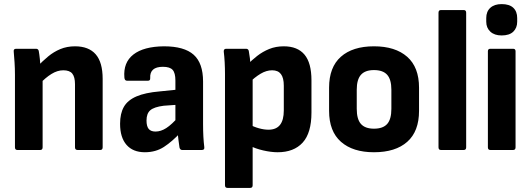

<svg xmlns="http://www.w3.org/2000/svg" viewBox="-20 -732 2589 937"><path d="M359 0Q346 0 346 -13V-321Q346 -356 333 -372.5Q320 -389 289 -389Q260 -389 231 -371Q202 -353 173 -322L162 -407Q188 -434 215 -456.5Q242 -479 274.5 -492.5Q307 -506 346 -506Q413 -506 447 -467Q481 -428 481 -347V-13Q481 0 469 0ZM65 0Q53 0 53 -13V-367Q53 -398 51 -428Q49 -458 47 -480Q45 -494 59 -494H156Q166 -494 169 -484Q172 -468 174.5 -444Q177 -420 178 -400L188 -355V-13Q188 0 176 0Z M869 0Q859 0 856 -12Q854 -25 851 -48Q848 -71 847 -93L836 -129V-339Q836 -376 822.5 -391Q809 -406 775 -406Q710 -406 713 -351Q714 -338 702 -338H600Q588 -338 587 -354Q581 -427 631 -466Q681 -505 780 -506Q879 -506 925 -465Q971 -424 971 -334V-127Q971 -93 972.5 -65.5Q974 -38 977 -14Q979 0 965 0ZM687 11Q629 11 597.5 -25Q566 -61 566 -128Q566 -178 584.5 -210.5Q603 -243 646 -261.5Q689 -280 760 -286L849 -295V-221L779 -216Q732 -210 713.5 -194Q695 -178 695 -144Q695 -116 705.5 -103Q716 -90 739 -90Q765 -90 791.5 -107Q818 -124 853 -164L862 -86Q820 -41 780 -15Q740 11 687 11Z M1335 11Q1303 11 1264 2Q1225 -7 1197 -22L1195 -126Q1218 -113 1243.5 -106Q1269 -99 1290 -99Q1328 -99 1346.5 -122.5Q1365 -146 1365 -193V-314Q1365 -352 1351 -370.5Q1337 -389 1308 -389Q1280 -389 1251.5 -372Q1223 -355 1194 -326L1183 -412Q1208 -438 1235 -459Q1262 -480 1294 -493Q1326 -506 1365 -506Q1432 -506 1466 -465.5Q1500 -425 1500 -340V-183Q1500 -83 1457 -36Q1414 11 1335 11ZM1090 185Q1078 185 1078 172V-371Q1078 -399 1076.5 -427.5Q1075 -456 1072 -480Q1071 -494 1084 -494H1181Q1191 -494 1194 -484Q1197 -469 1199.5 -448Q1202 -427 1202 -409L1213 -357V172Q1213 185 1201 185Z M1805 11Q1702 11 1644 -40Q1586 -91 1586 -191V-304Q1586 -404 1643.5 -455Q1701 -506 1805 -506Q1909 -506 1967 -455Q2025 -404 2025 -304V-191Q2025 -91 1967.5 -40Q1910 11 1805 11ZM1805 -104Q1849 -104 1869.5 -127Q1890 -150 1890 -201V-294Q1890 -344 1869.5 -367Q1849 -390 1805 -390Q1762 -390 1741.5 -367Q1721 -344 1721 -294V-201Q1721 -150 1741.5 -127Q1762 -104 1805 -104Z M2132 0Q2120 0 2120 -13V-670Q2120 -683 2132 -683H2243Q2255 -683 2255 -670V-13Q2255 0 2243 0Z M2373 0Q2361 0 2361 -13V-482Q2361 -494 2373 -494H2484Q2496 -494 2496 -482V-13Q2496 0 2484 0ZM2428 -559Q2393 -559 2373 -577.5Q2353 -596 2353 -626V-644Q2353 -676 2373 -694Q2393 -712 2428 -712Q2466 -712 2485 -694Q2504 -676 2504 -644V-626Q2504 -596 2485 -577.5Q2466 -559 2428 -559Z"/></svg>

Font: Sofia Sans Semi Condensed ExtraBold
Style: Regular
Weight: 800
Designer: Botio Nikoltchev, Ani Petrova
Foundry: lettersoup
Version: Version 4.100